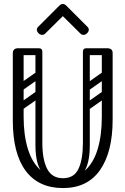

<svg xmlns="http://www.w3.org/2000/svg" viewBox="-20 -945 637 975"><path d="M300 10Q176 10 110.5 -77.5Q45 -165 45 -334V-674Q45 -700 72 -700Q100 -700 100 -676V-351Q100 -259 121.5 -189Q143 -119 187.5 -79.5Q232 -40 300 -40Q368 -40 411.5 -79Q455 -118 476 -188Q497 -258 497 -350V-674Q497 -700 524 -700Q552 -700 552 -676V-337Q552 -173 488 -81.5Q424 10 300 10ZM300 -40Q356 -40 378.5 -87.5Q401 -135 401 -220V-315H436V-207Q436 -110 402 -65.5Q368 -21 289 -21ZM300 -40 311 -21Q232 -21 196 -65.5Q160 -110 160 -207V-315H195V-220Q195 -135 219.5 -87.5Q244 -40 300 -40ZM56 -682Q56 -700 74 -700H177Q195 -700 195 -682Q195 -665 176 -665H73Q56 -665 56 -682ZM177 -554Q160 -554 160 -571V-681Q160 -698 177 -698Q195 -698 195 -682V-572Q195 -554 177 -554ZM542 -682Q542 -665 525 -665H420Q401 -665 401 -682Q401 -700 419 -700H524Q542 -700 542 -682ZM419 -554Q401 -554 401 -572V-682Q401 -698 419 -698Q436 -698 436 -681V-571Q436 -554 419 -554ZM189 -478Q194 -471 192.5 -464Q191 -457 186 -453L92 -387Q79 -378 69 -391Q58 -407 72 -416L166 -482Q179 -491 189 -478ZM189 -576Q194 -569 192.5 -562Q191 -555 186 -551L92 -485Q79 -476 69 -489Q58 -505 72 -514L166 -580Q179 -589 189 -576ZM82 -280Q64 -280 64 -298V-630Q64 -646 82 -646Q99 -646 99 -629V-297Q99 -280 82 -280ZM178 -280Q160 -280 160 -298V-630Q160 -646 178 -646Q195 -646 195 -629V-297Q195 -280 178 -280ZM526 -478Q531 -471 529.5 -464Q528 -457 523 -453L429 -387Q416 -378 406 -391Q395 -407 409 -416L503 -482Q516 -491 526 -478ZM526 -576Q531 -569 529.5 -562Q528 -555 523 -551L429 -485Q416 -476 406 -489Q395 -505 409 -514L503 -580Q516 -589 526 -576ZM419 -280Q401 -280 401 -298V-630Q401 -646 419 -646Q436 -646 436 -629V-297Q436 -280 419 -280ZM515 -280Q497 -280 497 -298V-630Q497 -646 515 -646Q532 -646 532 -629V-297Q532 -280 515 -280ZM209 -774Q203 -768 194 -768Q184 -768 176 -776Q167 -785 167 -794Q167 -802 174 -809L281 -916Q290 -925 299 -925Q308 -925 317 -916L424 -809Q431 -802 431 -794Q431 -785 422 -776Q414 -768 404 -768Q395 -768 389 -774L299 -863Z"/></svg>

Font: Nsibidi Libre Uzo
Style: Regular
Weight: 400
Designer: Oluwaseun Badejo
Version: Version 1.021